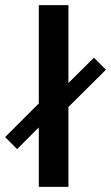

<svg xmlns="http://www.w3.org/2000/svg" viewBox="-49 -732 435 752"><path d="M103 0V-233L18 -148L-29 -195L103 -327V-712H219V-407L319 -506L366 -459L219 -313V0Z"/></svg>

Font: Ek Mukta SemiBold
Style: Regular
Weight: 600
Designer: Girish Dalvi and Yashodeep Gholap
Foundry: Ek Type
Version: Version 2.538;PS 1.002;hotconv 16.6.51;makeotf.lib2.5.65220;